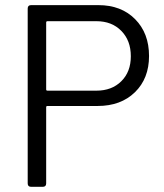

<svg xmlns="http://www.w3.org/2000/svg" viewBox="-20 -721 632 741"><path d="M100.1 -701.2H359.9Q447.8 -701.2 501.5 -647Q555.2 -592.8 555.2 -504.9Q555.2 -418 500.7 -365Q446.3 -312 356.9 -312H163.1Q158.2 -312 158.2 -307.1V-13.2Q158.2 0 145 0H100.1Q86.9 0 86.9 -13.2V-688Q86.9 -701.2 100.1 -701.2ZM163.1 -371.1H352.1Q411.6 -371.1 448.2 -407.5Q484.9 -443.8 484.9 -503.9Q484.9 -564.5 448.2 -601.8Q411.6 -639.2 352.1 -639.2H163.1Q158.2 -639.2 158.2 -633.8V-376Q158.2 -371.1 163.1 -371.1Z"/></svg>

Font: Barlow
Style: Regular
Weight: 400
Designer: Jeremy Tribby
Foundry: Jeremy Tribby
Version: Version 1.101